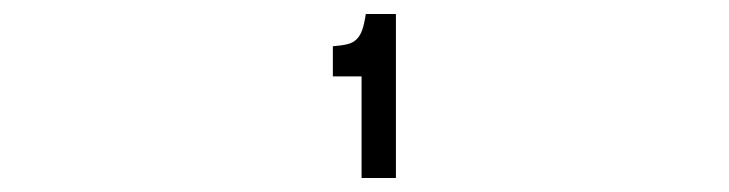

<svg xmlns="http://www.w3.org/2000/svg" viewBox="-20 -750 1040 274"><path d="M545 -496H496V-641H455V-684Q468 -685 476 -687Q484 -689 489 -694Q494 -699 497 -707.5Q500 -716 502 -730H545Z"/></svg>

Font: NanumGothicCoding
Style: Bold
Weight: 700
Monospace: yes
Designer: Kwon Bruce; Nicolas Noh; Sung-woo Choi; Go-un Cha; Soo-hyun Park;
Foundry: NHN Corporation
Version: Version 2.000;PS 1;hotconv 1.0.49;makeotf.lib2.0.14853